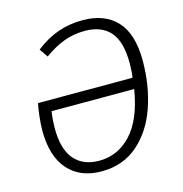

<svg xmlns="http://www.w3.org/2000/svg" viewBox="-105 -792 855 899"><g transform="rotate(-15 322.5 -342.5)"><path d="M598 -441Q598 -320 562.5 -217Q527 -114 455 -51.5Q383 11 279 11Q175 11 117 -55Q59 -121 59 -245Q59 -274 63.5 -314.5Q68 -355 73 -375H531Q536 -406 536 -444Q536 -549 494 -597Q452 -645 371 -645Q318 -645 270.5 -627.5Q223 -610 173 -574L145 -615Q199 -657 254.5 -676.5Q310 -696 374 -696Q481 -696 539.5 -633Q598 -570 598 -441ZM525 -322H124Q118 -277 118 -241Q118 -139 160.5 -89.5Q203 -40 281 -40Q371 -40 436 -109Q501 -178 525 -322Z"/></g></svg>

Font: FiraGO Light
Style: Italic
Weight: 300
Italic angle: -8°
Designer: bBox Type GmbH
Foundry: bBox Type GmbH
Version: Version 1.001